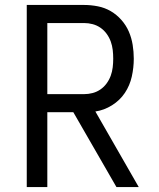

<svg xmlns="http://www.w3.org/2000/svg" viewBox="-20 -755 640 775"><path d="M88 0V-735H319Q347 -735 375 -729.5Q403 -724 427 -710Q451 -696 470 -674.5Q489 -653 500 -627.5Q511 -602 515.5 -574Q520 -546 520 -518Q520 -482 512 -446Q504 -410 484 -380Q464 -350 432 -330Q400 -310 365 -305L540 0H450L276 -302H171V0ZM171 -375H319Q337 -375 354 -379.5Q371 -384 385.5 -394Q400 -404 410.5 -418.5Q421 -433 427 -449.5Q433 -466 435 -483.5Q437 -501 437 -518Q437 -536 435 -553.5Q433 -571 427 -587.5Q421 -604 410.5 -618.5Q400 -633 385.5 -643Q371 -653 354 -657.5Q337 -662 319 -662H171Z"/></svg>

Font: Iosevka SS04 Extended
Style: Regular
Weight: 400
Width: 7
Monospace: yes
Designer: Belleve Invis
Foundry: Belleve Invis
Version: Version 19.0.0; ttfautohint (v1.8.4)